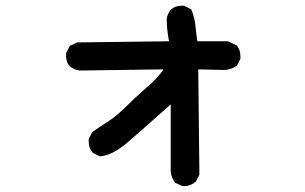

<svg xmlns="http://www.w3.org/2000/svg" viewBox="-20 -583 1040 654"><path d="M282.2 -100.6Q282.2 -103.5 282.2 -109.4L293.9 -132.8Q323.2 -153.3 350.6 -170.9Q377.9 -188.5 408.7 -219.2Q439.5 -250 480.5 -286.1Q513.7 -313.5 537.1 -346.7L252 -342.8Q232.4 -344.7 217.8 -357.4Q210 -366.2 208 -374Q205.1 -384.8 205.1 -390.6Q205.1 -396.5 205.1 -402.3L217.8 -426.8L243.2 -438.5L555.7 -442.4Q547.9 -484.4 547.9 -516.6V-517.6Q549.8 -536.1 562.5 -550.8Q577.1 -563.5 598.6 -563.5Q601.6 -563.5 607.4 -563.5L631.8 -550.8Q643.6 -520.5 646 -493.2Q648.4 -465.8 652.3 -442.4H755.9L785.2 -428.7L787.1 -427.7Q798.8 -413.1 798.8 -391.6Q798.8 -388.7 798.8 -382.8L787.1 -359.4Q766.6 -344.7 741.2 -344.7L655.3 -346.7L659.2 11.7L647.5 35.2Q629.9 50.8 608.4 50.8Q600.6 50.8 598.6 49.8L576.2 39.1Q562.5 19.5 561.5 0V-227.5Q434.6 -114.3 407.2 -91.8Q358.4 -52.7 322.3 -50.8H319.3L295.9 -62.5Q282.2 -78.1 282.2 -100.6Z"/></svg>

Font: JasonHandwriting2
Style: SemiBold
Weight: 600
Version: Version 1.04.7